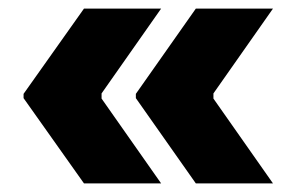

<svg xmlns="http://www.w3.org/2000/svg" viewBox="-20 -498 682 448"><path d="M437 -70H617L478 -268V-280L617 -478H437L297 -279V-269ZM176 -70H356L217 -268V-280L356 -478H176L35 -279V-269Z"/></svg>

Font: Fixel Text ExtraBold
Style: Regular
Weight: 800
Width: 4
Designer: AlfaBravo + MacPaw
Foundry: Kyrylo Tkachov, Marchela Mozhyna, Serhii Makarenko, Maria Weinstein, Zakhar Kryvoshyya
Version: Version 1.211